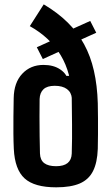

<svg xmlns="http://www.w3.org/2000/svg" viewBox="-20 -828 496 858"><path d="M231.2 9.1Q133.9 9.1 90 -30.7Q46.2 -70.5 41.7 -162.6Q40.2 -194.3 39.9 -230.9Q39.5 -267.5 40 -307.5Q40.4 -347.5 41.2 -389.7Q42.4 -458.9 79.4 -498.4Q116.3 -537.9 174.4 -537.9Q219.6 -537.9 249.4 -517.6Q279.2 -497.4 283.8 -467.3Q291.8 -464 303.1 -452.4Q314.3 -440.8 313.2 -431L301.1 -388.2Q299 -415.2 279.3 -429.9Q259.5 -444.6 224.6 -444.6Q190.5 -444.6 174.3 -429.1Q158 -413.7 157 -385.4Q156.3 -349.7 156.5 -306.2Q156.6 -262.8 157.1 -219.7Q157.6 -176.7 158.6 -142.4Q159.6 -112.7 177.7 -99Q195.8 -85.3 230.6 -85.3Q264.6 -85.3 282.1 -99.4Q299.5 -113.5 300.6 -141.4Q302.7 -208.7 301.9 -272.6Q301.1 -336.6 300.6 -390.6Q300.3 -446.5 287.7 -494Q275.1 -541.5 251.2 -581.3Q227.3 -621.2 192.8 -653.6Q158.3 -686 113.2 -711.2L175.4 -808.5Q237.6 -771.6 282.2 -727.7Q326.7 -683.9 355.8 -630.4Q384.9 -577 399.7 -511.7Q414.6 -446.4 417 -366.7Q417.8 -334.7 417.9 -298.8Q418.1 -262.8 417.9 -227.7Q417.8 -192.5 417 -162.8Q414.8 -101.4 395.7 -63.5Q376.7 -25.6 336.7 -8.2Q296.6 9.1 231.2 9.1ZM275.6 -458.3 272.9 -488.9H313.5V-458.5ZM171.4 -564.1 144.5 -616.8 246.3 -662.9 277.2 -612.3ZM311 -637 280.7 -688.3 383.2 -734.4 410.1 -681.7Z"/></svg>

Font: Big Shoulders Stencil Text Thin
Style: Regular
Weight: 100
Designer: Patric King
Foundry: XO Type Co
Version: Version 2.001